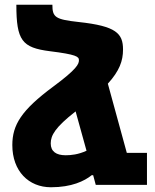

<svg xmlns="http://www.w3.org/2000/svg" viewBox="-20 -780 655 810"><path d="M384 0H600V-135H515L435 -427C484 -481 499 -523 499 -571C499 -639 470 -670 313 -687C213 -698 201 -707 201 -760H49C49 -609 73 -579 190 -564C303 -550 313 -541 313 -526C313 -510 305 -489 205 -415C70 -315 32 -253 32 -168C32 -58 101 10 195 10C282 10 336 -16 367 -41H373ZM194 -175C194 -209 213 -243 299 -310L345 -144C310 -128 280 -125 257 -125C217 -125 194 -141 194 -175Z"/></svg>

Font: Noto Sans Armenian ExtraCondensed Black
Style: Regular
Weight: 900
Width: 2
Designer: Monotype Design Team
Foundry: Monotype Imaging Inc.
Version: Version 2.008